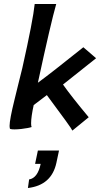

<svg xmlns="http://www.w3.org/2000/svg" viewBox="-20 -645 502 963"><path d="M170 110H276L263 171Q239 284 120 298L126 255Q169 248 184 177H156ZM398 -408 462 -353 296 -221Q339 -160 425 -57L343 10Q341 1 215 -168L149 -118Q136 -59 136 -26Q136 -12 139 -8Q126 -3 86 2Q46 6 32 2Q28 1 28 -13Q28 -45 53 -146Q60 -173 72.5 -225.5Q85 -278 92 -304Q146 -545 154 -625H262Q235 -531 170 -230Q242 -283 398 -408Z"/></svg>

Font: GFS Neohellenic Rg
Style: Bold Italic
Weight: 700
Italic angle: -12°
Designer: Designed by Takis Katsoulidis and George D. Matthiopoulos.
Foundry: Designed by Takis Katsoulidis and George D. Matthiopoulos.
Version: Version 1.0